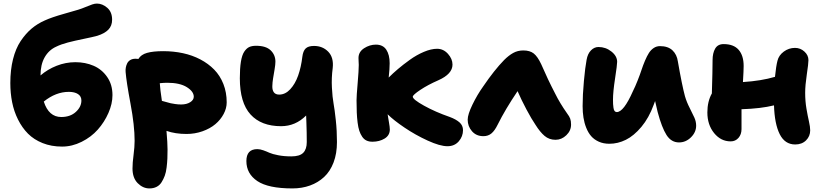

<svg xmlns="http://www.w3.org/2000/svg" viewBox="-20 -781 4552 1062"><path d="M323.2 29.8Q264.2 29.8 215.8 10.5Q167.5 -8.8 134.8 -41.7Q102.1 -74.7 79.6 -119.9Q57.1 -165 47.1 -215.6Q37.1 -266.1 37.1 -321.8Q37.1 -394.5 52 -453.6Q66.9 -512.7 94.2 -553.7Q121.6 -594.7 154.5 -622.6Q187.5 -650.4 228 -668Q265.1 -685.1 334.2 -704.6Q403.3 -724.1 412.1 -727.1Q431.2 -732.9 453.9 -742.4Q476.6 -752 490.5 -756.6Q504.4 -761.2 516.1 -761.2Q546.4 -761.2 573.2 -738Q600.1 -714.8 600.1 -671.9Q600.1 -638.2 579.3 -616.9Q558.6 -595.7 518.1 -583Q491.2 -575.7 441.9 -565.7Q392.6 -555.7 355.2 -545.9Q317.9 -536.1 291 -522.9Q250 -504.4 227.1 -464.1Q204.1 -423.8 204.1 -363.8Q243.2 -397.5 293.2 -417.2Q343.3 -437 397 -437Q452.1 -437 497.8 -417.2Q543.5 -397.5 572.8 -355.2Q602.1 -313 602.1 -254.9Q602.1 -207 579.8 -156.2Q557.6 -105.5 521 -64.2Q484.4 -22.9 431.6 3.4Q378.9 29.8 323.2 29.8ZM360.8 -272.9Q288.6 -272.9 222.2 -219.2Q249.5 -133.8 318.8 -133.8Q368.7 -133.8 399.4 -161.9Q430.2 -189.9 430.2 -225.1Q430.2 -248.5 411.4 -260.7Q392.6 -272.9 360.8 -272.9Z M806.6 261.2Q770.5 261.2 741.7 232.2Q712.9 203.1 712.9 150.9Q712.9 119.6 718.8 75.4Q724.6 31.2 724.6 -2Q724.6 -86.4 701.9 -207.3Q679.2 -328.1 674.8 -382.8Q673.8 -395 675.8 -406.7Q677.7 -418.5 683.3 -430.2Q689 -441.9 700.7 -449Q712.4 -456.1 729.5 -456.1Q739.7 -456.1 745.6 -455.1Q759.8 -479 793.2 -488.5Q826.7 -498 882.8 -498Q939.9 -498 991.9 -486.8Q1043.9 -475.6 1088.1 -452.4Q1132.3 -429.2 1164.8 -396Q1197.3 -362.8 1215.6 -316.4Q1233.9 -270 1233.9 -214.8Q1233.9 -182.1 1217 -150.4Q1200.2 -118.7 1171.1 -94.2Q1142.1 -69.8 1100.1 -54.9Q1058.1 -40 1011.7 -40Q949.7 -40 900.9 -57.1Q906.7 11.2 906.7 45.9Q906.7 74.7 905.8 96.4Q904.8 118.2 901.6 145Q898.4 171.9 891.4 190.9Q884.3 210 873.8 226.8Q863.3 243.7 846.2 252.4Q829.1 261.2 806.6 261.2ZM904.8 -323.2Q888.2 -323.2 863.8 -320.8Q865.7 -288.1 875.5 -223.1Q877.9 -222.7 896.7 -217.3Q915.5 -211.9 923.6 -210Q931.6 -208 948.7 -205.6Q965.8 -203.1 981.9 -203.1Q1012.2 -203.1 1032 -215.6Q1051.8 -228 1051.8 -246.1Q1051.8 -274.9 1013.2 -299.1Q974.6 -323.2 904.8 -323.2Z M1597.7 261.2Q1463.9 261.2 1403.3 220.5Q1342.8 179.7 1342.8 109.9Q1342.8 43.9 1403.3 43.9Q1418.5 43.9 1436.3 50.3Q1454.1 56.6 1470.2 64Q1486.3 71.3 1518.6 77.6Q1550.8 84 1591.8 84Q1637.7 84 1657.2 64.2Q1676.8 44.4 1676.8 4.9Q1676.8 -22 1676.3 -48.1Q1675.8 -74.2 1674.8 -101.3Q1673.8 -128.4 1673.3 -142.1Q1614.3 -83 1534.7 -83Q1424.8 -83 1365.7 -147.9Q1306.6 -212.9 1306.6 -348.1Q1306.6 -403.3 1312.5 -439.7Q1318.4 -476.1 1330.8 -494.9Q1343.3 -513.7 1358.4 -520.8Q1373.5 -527.8 1396.5 -527.8Q1451.2 -527.8 1477.3 -502.4Q1503.4 -477.1 1503.4 -439.9Q1503.4 -424.3 1498.8 -397Q1494.1 -369.6 1490.5 -347.7Q1486.8 -325.7 1486.3 -304Q1485.8 -282.2 1495.1 -270Q1504.4 -257.8 1524.4 -257.8Q1558.1 -257.8 1585.4 -287.4Q1612.8 -316.9 1629.2 -363.3Q1645.5 -409.7 1652.3 -466.8Q1656.2 -499 1670.7 -512.9Q1685.1 -526.9 1716.8 -526.9Q1764.6 -526.9 1795.7 -494.9Q1826.7 -462.9 1820.3 -404.8Q1813 -350.6 1815.9 -296.1Q1818.8 -241.7 1825 -208.5Q1831.1 -175.3 1837.4 -116.5Q1843.8 -57.6 1843.8 4.9Q1843.8 68.4 1825 117.7Q1806.2 167 1772.7 198Q1739.3 229 1694.8 245.1Q1650.4 261.2 1597.7 261.2Z M2040 2.9Q2021 2.9 2007.1 -3.7Q1993.2 -10.3 1983.4 -24.7Q1973.6 -39.1 1967.5 -57.4Q1961.4 -75.7 1958 -103Q1954.6 -130.4 1953.4 -158.7Q1952.1 -187 1952.1 -226.1Q1952.1 -250 1958.3 -321.3Q1964.4 -392.6 1964.4 -421.9Q1964.4 -427.2 1963.6 -440.4Q1962.9 -453.6 1962.9 -460Q1962.9 -494.1 1993.9 -514.2Q2024.9 -534.2 2059.1 -534.2Q2098.1 -534.2 2116.7 -506.1Q2135.3 -478 2135.3 -431.2Q2135.3 -399.4 2129.9 -352.1Q2153.3 -375.5 2181.2 -399.2Q2209 -422.9 2246.6 -450Q2284.2 -477.1 2324.5 -494.1Q2364.7 -511.2 2397.9 -511.2Q2432.6 -511.2 2457.8 -483.2Q2482.9 -455.1 2482.9 -423.8Q2482.9 -371.6 2404.3 -336.9Q2346.2 -311.5 2304.7 -283.7Q2263.2 -255.9 2263.2 -246.1Q2263.2 -231 2325.7 -196.3Q2388.2 -161.6 2468.3 -133.8Q2502.4 -121.1 2521.7 -104Q2541 -86.9 2541 -61Q2541 -26.4 2517.6 0.7Q2494.1 27.8 2455.1 27.8Q2413.6 27.8 2345.5 -3.4Q2277.3 -34.7 2217.8 -75Q2158.2 -115.2 2124 -148.9Q2126 -134.8 2131.1 -106.2Q2136.2 -77.6 2136.2 -64.9Q2136.2 -32.2 2107.4 -14.6Q2078.6 2.9 2040 2.9Z M2653.8 -27.8Q2614.3 -27.8 2590.6 -55.2Q2566.9 -82.5 2566.9 -119.1Q2566.9 -147.9 2593.3 -202.4Q2619.6 -256.8 2652.8 -303.2Q2713.9 -393.1 2768.6 -449.2Q2793.5 -474.1 2818.4 -488Q2843.3 -502 2874.5 -502Q2911.1 -502 2932.4 -485.1Q2953.6 -468.3 2973.6 -425.8Q3009.3 -342.8 3050.8 -263.2Q3076.2 -211.4 3116.7 -153.8Q3129.4 -137.2 3134 -124.5Q3138.7 -111.8 3138.7 -91.8Q3138.7 -58.1 3112.5 -33Q3086.4 -7.8 3052.7 -7.8Q3017.6 -7.8 2992.2 -29.3Q2966.8 -50.8 2941.9 -90.8Q2920.4 -122.1 2892.1 -175.3Q2863.8 -228.5 2842.8 -276.9Q2774.9 -176.3 2732.9 -91.8Q2716.8 -58.6 2698.5 -43.2Q2680.2 -27.8 2653.8 -27.8Z M3350.6 14.2Q3317.9 14.2 3292.2 2.7Q3266.6 -8.8 3250 -27.8Q3233.4 -46.9 3222.7 -74Q3211.9 -101.1 3207.3 -130.6Q3202.6 -160.2 3202.6 -193.8Q3202.6 -255.9 3209.7 -332.8Q3216.8 -409.7 3224.6 -450.2Q3230.5 -483.9 3248.8 -502.4Q3267.1 -521 3290.5 -521Q3330.6 -521 3362.1 -495.8Q3393.6 -470.7 3393.6 -439Q3393.6 -421.9 3382.1 -347.2Q3370.6 -272.5 3370.6 -230Q3370.6 -214.4 3371.1 -205.6Q3371.6 -196.8 3373.3 -184.6Q3375 -172.4 3379.6 -166.7Q3384.3 -161.1 3391.6 -161.1Q3429.7 -161.1 3480.5 -275.9Q3493.7 -302.2 3506.8 -335.4Q3520 -368.7 3528.3 -394Q3536.6 -419.4 3547.6 -445.3Q3558.6 -471.2 3569.3 -488Q3580.1 -504.9 3595.7 -515.4Q3611.3 -525.9 3630.4 -525.9Q3674.8 -525.9 3699.5 -502.7Q3724.1 -479.5 3729.5 -440.9Q3752.4 -309.1 3768.6 -249Q3778.3 -215.8 3794.7 -184.1Q3811 -152.3 3820.8 -130.4Q3830.6 -108.4 3830.6 -85.9Q3830.6 -49.8 3802 -21.5Q3773.4 6.8 3735.8 6.8Q3692.9 6.8 3666.7 -34.2Q3640.6 -75.2 3617.7 -161.1Q3603.5 -221.2 3603.5 -222.2Q3602.1 -218.8 3599.6 -211.7Q3597.2 -204.6 3595.7 -201.2Q3569.3 -128.9 3527.8 -79.3Q3486.3 -29.8 3441.9 -7.8Q3397.5 14.2 3350.6 14.2Z M4021.5 1Q3967.3 1 3929.9 -44.9Q3892.6 -90.8 3892.6 -159.2Q3892.6 -220.2 3917.5 -264.2Q3921.4 -392.1 3921.4 -448.2Q3921.4 -487.3 3935.8 -512.2Q3950.2 -537.1 3982.4 -537.1Q4038.1 -537.1 4065.7 -505.4Q4093.3 -473.6 4093.3 -416Q4093.3 -391.6 4089.4 -327.1Q4190.4 -333.5 4266.6 -356Q4272.9 -417 4280.3 -444.8Q4287.6 -475.1 4315.4 -495.6Q4343.3 -516.1 4377.4 -516.1Q4407.2 -516.1 4429.4 -495.8Q4451.7 -475.6 4451.7 -448.2Q4451.7 -429.2 4442.6 -368.9Q4433.6 -308.6 4433.6 -268.1Q4433.6 -221.2 4440.7 -179.9Q4447.8 -138.7 4454.6 -108.9Q4461.4 -79.1 4461.4 -60.1Q4461.4 -27.3 4438.5 -4.6Q4415.5 18.1 4378.4 18.1Q4321.3 18.1 4292.7 -39.1Q4264.2 -96.2 4261.2 -198.2Q4188.5 -180.2 4081.5 -176.8V-66.9Q4081.5 -37.6 4064.7 -18.3Q4047.9 1 4021.5 1Z"/></svg>

Font: Shantell Sans Irregular
Style: Regular
Weight: 800
Designer: Stephen Nixon, Anya Danilova, Shantell Martin
Foundry: Arrow Type
Version: Version 1.006;[9816181b4]